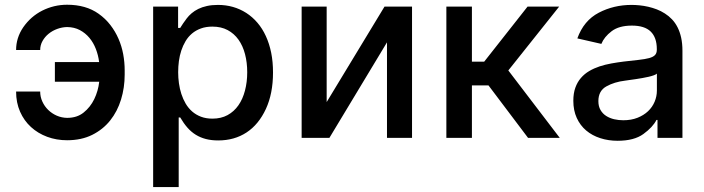

<svg xmlns="http://www.w3.org/2000/svg" viewBox="-20 -573 2926 798"><path d="M46.9 -192.5H147Q147 -170.5 156.1 -150.7Q165.1 -131 180.4 -116.1Q195.7 -101.2 215.9 -92.3Q236.2 -83.5 258.9 -83.1Q300.1 -83.1 327.4 -105.1Q355.5 -127.5 371.8 -161.2Q388.1 -195 392.4 -233.3H208.1V-315H392Q388.5 -343.4 378.4 -369.5Q368.3 -395.6 351.6 -415.7Q334.9 -435.7 311.8 -448Q288.7 -460.2 258.9 -460.6Q238.3 -460.2 218.2 -452.9Q198.2 -445.7 182.4 -432.9Q166.5 -420.1 156.8 -402.7Q147 -385.3 147 -365.1H46.9Q46.9 -415.8 76.3 -459.2Q92 -481.9 112 -499.5Q132.1 -517 155.7 -528.9Q179.3 -540.8 205.4 -547.1Q231.5 -553.3 258.9 -553.3Q337 -553.3 389.6 -516Q418.3 -495.7 438.7 -469.1Q459.2 -442.5 472.5 -411.9Q485.8 -381.4 492 -348Q498.2 -314.6 498.2 -280.5V-262.8Q498.2 -208.8 483.1 -159.4Q468 -110.1 438 -72.4Q408 -34.8 363.1 -12.4Q318.2 9.9 258.9 9.9Q214.8 9.9 176.1 -4.4Q137.4 -18.8 108.7 -45.1Q79.9 -71.4 63.4 -108.8Q46.9 -146.3 46.9 -192.5Z M616.5 -545.5H720.2V-457H729Q734 -465.6 740.8 -475.3Q747.5 -485.1 756 -496.4Q764.6 -507.8 776.5 -517.9Q788.4 -528.1 804.2 -535.9Q820 -543.7 840.2 -548.1Q860.4 -552.6 885.7 -552.6Q951.3 -552.6 1003.6 -519.2Q1029.5 -502.5 1050.1 -478.3Q1070.7 -454.2 1085 -422.9Q1099.4 -391.7 1107.1 -353.9Q1114.7 -316.1 1114.7 -271.7Q1114.7 -184.3 1085.2 -120.4Q1055 -55.4 1004.6 -22.4Q954.2 10.7 886.7 10.7Q858.7 10.7 835.8 4.8Q812.9 -1.1 793.9 -12.8Q774.9 -24.5 759.1 -42.4Q743.3 -60.4 729 -84.9H722.7V204.5H616.5ZM862.9 -79.9Q898.8 -79.9 925.8 -94.6Q952.8 -109.4 970.9 -135.3Q989 -161.2 998.2 -196.6Q1007.5 -231.9 1007.5 -272.7Q1007.5 -313.2 998.4 -348Q989.3 -382.8 971.2 -408.2Q953.1 -433.6 926.1 -448Q899.1 -462.4 862.9 -462.4Q835.9 -462.4 815 -454.7Q794 -447.1 778.2 -433.8Q762.4 -420.5 751.4 -402.2Q740.4 -383.9 733.5 -362.9Q726.6 -342 723.5 -318.9Q720.5 -295.8 720.5 -272.7Q720.5 -250 723.7 -226.9Q726.9 -203.8 733.8 -182.4Q740.8 -160.9 751.8 -142.2Q762.8 -123.6 778.6 -109.7Q794.4 -95.9 815.3 -87.9Q836.3 -79.9 862.9 -79.9Z M1233.7 -545.5H1337.7V-148.8L1578.1 -545.5H1692.5V0H1588.4V-397L1349.1 0H1233.7Z M1941.4 -545.5V-316.8H1992.5L2172.6 -545.5H2304L2092.7 -280.2L2306.5 0H2174.7L2010.3 -218H1941.4V0H1835.2V-545.5Z M2572.1 -317.1Q2609 -321.4 2635.1 -324.2Q2661.2 -327.1 2677.7 -331.5Q2694.2 -335.9 2702.1 -343.9Q2709.9 -351.9 2709.9 -366.5V-369Q2709.9 -416.9 2684.5 -441.8Q2659.1 -466.6 2606.2 -466.6Q2552.6 -466.6 2522 -443.2Q2491.1 -419.7 2479.4 -390.6L2379.6 -413.4Q2406.2 -487.6 2468.7 -520.2Q2530.9 -552.6 2604.8 -552.6Q2620.7 -552.6 2638.5 -550.8Q2656.2 -549 2674.2 -544.9Q2692.1 -540.8 2709.7 -534.1Q2727.3 -527.3 2743.3 -517Q2759.6 -506.7 2773.1 -492.5Q2786.6 -478.3 2796.2 -459.3Q2805.8 -440.3 2811.1 -416.2Q2816.4 -392 2816.4 -362.2V0H2712.7V-74.6H2708.5Q2693.2 -44.4 2654.1 -16Q2615.4 12.1 2547.2 12.1Q2508.5 12.1 2474.8 1.2Q2441.1 -9.6 2416.2 -30.7Q2391.3 -51.8 2377.1 -82.9Q2362.9 -114 2362.9 -154.1Q2362.9 -185.4 2371.3 -208.6Q2379.6 -231.9 2394.4 -248.9Q2409.1 -266 2429 -277.7Q2448.9 -289.4 2472.1 -297.1Q2495.4 -304.7 2521 -309.3Q2546.5 -313.9 2572.1 -317.1ZM2467 -152.7Q2467 -131 2475.9 -115.8Q2484.7 -100.5 2499.5 -91.1Q2514.2 -81.7 2532.7 -77.4Q2551.1 -73.2 2570.3 -73.2Q2603.7 -73.2 2629.6 -83.5Q2655.5 -93.8 2673.5 -110.8Q2691.4 -127.8 2700.8 -150.2Q2710.2 -172.6 2710.2 -196.7V-267Q2706.7 -263.5 2697.4 -260.1Q2688.2 -256.7 2676 -253.9Q2663.7 -251.1 2649.7 -248.6Q2635.7 -246.1 2622.3 -244.1Q2609 -242.2 2597.5 -240.6Q2585.9 -239 2578.8 -237.9Q2533.4 -232.6 2500 -213.8Q2467 -195.3 2467 -152.7Z"/></svg>

Font: Inter P Medium
Style: Regular
Weight: 500
Designer: Rasmus Andersson
Foundry: rsms
Version: Version 3.018;git-588b23468